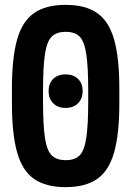

<svg xmlns="http://www.w3.org/2000/svg" viewBox="-20 -760 540 790"><path d="M250 -316Q218 -316 199 -335Q180 -354 180 -385Q180 -417 199 -435.5Q218 -454 250 -454Q282 -454 301 -435.5Q320 -417 320 -385Q320 -354 301 -335Q282 -316 250 -316ZM250 10Q169 10 120.5 -23.5Q72 -57 50.5 -133Q29 -209 29 -335V-395Q29 -522 50.5 -597.5Q72 -673 120.5 -706.5Q169 -740 250 -740Q331 -740 379.5 -706.5Q428 -673 449.5 -597.5Q471 -522 471 -395V-335Q471 -209 449.5 -133Q428 -57 379.5 -23.5Q331 10 250 10ZM250 -101Q288 -101 307.5 -120.5Q327 -140 335 -192.5Q343 -245 343 -344V-386Q343 -485 335 -537.5Q327 -590 307.5 -609.5Q288 -629 250 -629Q213 -629 193 -609.5Q173 -590 165 -537.5Q157 -485 157 -386V-344Q157 -245 165 -192.5Q173 -140 193 -120.5Q213 -101 250 -101Z"/></svg>

Font: M PLUS Code Latin SemiBold
Style: Regular
Weight: 600
Designer: Coji Morishita
Foundry: UNDERFOREST DESIGN
Version: Version 1.002; ttfautohint (v1.8.3)